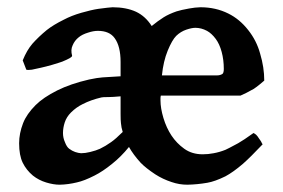

<svg xmlns="http://www.w3.org/2000/svg" viewBox="-20 -489 772 524"><path d="M701.2 -269Q698.2 -266.1 688.2 -258.1Q678.2 -250 671.9 -246.1Q668.9 -244.1 652.8 -235.8Q640.6 -230 636.2 -228H418.9L418.5 -226.1Q418 -224.1 418 -222.2V-214.8Q418 -193.8 426 -167Q434.1 -140.1 448 -119.1Q461.9 -98.1 482.9 -83Q503.9 -67.9 533.2 -67.9Q548.3 -67.9 563 -70.8Q579.1 -73.7 595.2 -80.1Q600.1 -82 629.9 -98.1Q644 -106 671.9 -126Q675.8 -124 679.2 -121.1Q683.1 -117.2 687 -110.8Q689 -107.9 690.4 -106Q691.9 -104 692.9 -102.1Q693.8 -100.1 694.8 -98.1Q695.8 -96.2 696.8 -95.2Q663.6 -60.1 643.1 -42Q616.2 -19 595.2 -7.8Q566.4 6.3 545.9 9.8Q518.1 14.6 491.2 15.1Q469.2 15.1 448.2 7.8Q424.3 0 403.8 -13.2Q377.9 -30.3 363.8 -44.9Q343.8 -66.9 332 -87.9Q310.1 -61 286.1 -42Q260.3 -21 237.8 -9.8Q210 4.4 189.9 8.8Q166 14.6 143.1 15.1Q126 15.1 106 9Q85.9 2.9 69.8 -9.8Q51.8 -24.9 42 -44.9Q32.2 -64.9 32.2 -98.1Q32.2 -125 43 -152.8Q52.7 -177.7 77.1 -202.1Q98.1 -223.1 136.2 -242.2Q172.4 -260.3 223.1 -272Q246.1 -276.9 259.8 -277.8L309.1 -280.8V-319.8Q309.1 -362.8 293 -384.8Q278.8 -404.8 247.1 -404.8Q234.9 -404.8 220.2 -399.9Q204.1 -395 194.8 -387.2Q183.6 -378.4 178.2 -365.2Q172.4 -353 176.8 -336.9Q176.8 -334 169.9 -330.1Q163.1 -326.2 149.9 -320.8Q142.1 -317.9 122.1 -312Q105 -307.1 91.8 -304.2Q73.7 -300.3 66.9 -298.8Q56.2 -297.4 51.8 -298.8L42 -324.2Q53.2 -352.1 68.8 -370.1Q85.9 -389.2 107.9 -407.2Q126 -421.4 153.8 -435.1Q174.8 -446.3 201.9 -454.1Q229 -461.9 248 -464.8Q277.8 -468.8 287.1 -469.2Q324.2 -469.2 351.1 -457Q377 -444.8 394 -418Q410.6 -431.6 426.8 -441.9Q440.9 -450.7 461.9 -458Q474.1 -461.9 496.1 -465.8Q512.2 -468.8 526.9 -469.2Q568.8 -469.2 603 -452.1Q633.8 -437 657.2 -407.2Q680.2 -378.4 689.9 -342.8Q701.2 -305.2 701.2 -269ZM314.9 -128.9Q311 -141.1 310.1 -152.8Q309.1 -160.6 309.1 -178.2V-226.1Q287.1 -224.1 276.9 -224.1Q259.8 -224.1 256.8 -223.1Q228 -216.3 206.1 -205.1Q188 -196.3 173.8 -182.1Q161.6 -169.9 156.7 -155Q151.9 -140.1 151.9 -126Q151.9 -112.8 157.2 -101.1Q162.1 -87.9 168.9 -83Q176.8 -77.1 185.1 -74.2Q193.8 -71.3 201.2 -70.8Q212.4 -70.8 226.1 -74.2Q242.2 -78.1 252.9 -83Q268.1 -90.3 283.2 -101.1Q295.9 -109.9 314.9 -128.9ZM513.2 -413.1Q503.4 -413.1 488.3 -408Q473.1 -402.8 460.9 -391.1Q449.7 -379.9 437.7 -350.8Q425.8 -321.8 421.9 -283.2H571.8Q580.6 -283.2 586.9 -287.1Q590.8 -290 590.8 -300.8Q590.8 -325.7 585 -347.2Q579.1 -369.1 568.8 -382.8Q557.6 -397.9 544.9 -404.8Q529.3 -413.1 513.2 -413.1Z"/></svg>

Font: Gentium Basic
Style: Bold
Weight: 700
Designer: J. Victor Gaultney and Annie Olsen
Foundry: SIL International
Version: Version 1.100